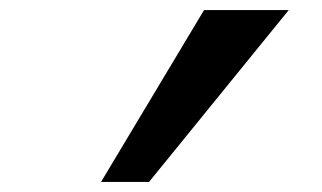

<svg xmlns="http://www.w3.org/2000/svg" viewBox="-20 -828 640 382"><path d="M386 -808H554.5L276.5 -466H181Z"/></svg>

Font: JuliaMono Medium
Style: Italic
Weight: 500
Italic angle: -9°
Monospace: yes
Designer: cormullion
Foundry: corm
Version: Version 0.054; ttfautohint (v1.8.4)